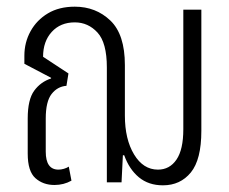

<svg xmlns="http://www.w3.org/2000/svg" viewBox="-20 -546 687 575"><path d="M143 8Q109 8 86 -12.5Q63 -33 63 -86V-191Q63 -248 82.5 -274.5Q102 -301 133 -311V-313L53 -355V-379Q53 -419 71.5 -452.5Q90 -486 123.5 -506Q157 -526 204 -526Q267 -526 310.5 -484.5Q354 -443 354 -351V-200Q354 -129 381.5 -83.5Q409 -38 453 -38Q488 -38 508.5 -68Q529 -98 529 -159V-517H583V-154Q583 -68 551.5 -29.5Q520 9 468 9Q425 9 396 -15Q367 -39 352 -81H348L344 0H300V-344Q300 -418 272 -448.5Q244 -479 204 -479Q161 -479 135 -450.5Q109 -422 109 -376L185 -326L179 -289Q152 -287 134.5 -264.5Q117 -242 117 -191V-92Q117 -38 155 -38Q163 -38 171.5 -40.5Q180 -43 186 -47L194 -5Q171 8 143 8Z"/></svg>

Font: Noto Sans Thai UI ExtCond Light
Style: Regular
Weight: 300
Width: 2
Designer: Monotype Design Team
Foundry: Monotype Imaging Inc.
Version: Version 2.000; ttfautohint (v1.8.4.7-5d5b)